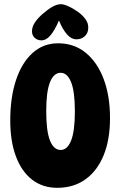

<svg xmlns="http://www.w3.org/2000/svg" viewBox="-20 -905 575 918"><path d="M254 -7Q184 -7 133.5 -46Q83 -85 56 -157.5Q29 -230 29 -329Q29 -439 56.5 -522Q84 -605 135.5 -651.5Q187 -698 258 -698Q334 -698 389.5 -653Q445 -608 475.5 -527.5Q506 -447 506 -340Q506 -237 475.5 -162.5Q445 -88 388.5 -47.5Q332 -7 254 -7ZM270 -188Q302 -188 320 -233Q338 -278 338 -373Q338 -467 320 -512Q302 -557 270 -557Q237 -557 219 -512Q201 -467 201 -373Q201 -278 219 -233Q237 -188 270 -188ZM272 -885Q285 -885 309 -874Q333 -863 356 -846Q378 -829 390 -811.5Q402 -794 402 -773Q402 -747 385.5 -732Q369 -717 346 -717Q321 -717 300 -741Q279 -765 262 -807Q240 -757 220 -734.5Q200 -712 179 -712Q159 -712 146 -724Q133 -736 133 -755Q133 -776 145.5 -795.5Q158 -815 181 -836Q207 -859 229.5 -872Q252 -885 272 -885Z"/></svg>

Font: DynaPuff Condensed Medium
Style: Regular
Weight: 500
Width: 3
Designer: Toshi Omagari, Jennifer Daniel
Foundry: Google Fonts
Version: Version 2.000; ttfautohint (v1.8.4.7-5d5b)